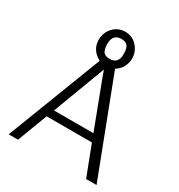

<svg xmlns="http://www.w3.org/2000/svg" viewBox="-206 -1030 1086 1166"><g transform="rotate(30 337.5 -447.0)"><path d="M28.8 0 284.2 -663.1Q215.3 -699.2 214.8 -772.9Q214.8 -819.8 246.8 -856Q278.8 -892.1 329.1 -894H331.1Q381.8 -894 415 -857.4Q448.2 -820.8 448.2 -772.9Q448.2 -760.7 446 -750.5Q443.8 -740.2 440.9 -731.2Q438 -722.2 434.1 -714.6Q430.2 -707 425 -700.4Q419.9 -693.8 415.5 -689Q411.1 -684.1 406 -680.4Q400.9 -676.8 397.9 -674.3Q395 -671.9 392.1 -669.9L389.2 -668L645 0H571.8L491.2 -210H173.8L94.2 0ZM194.8 -263.2H471.2L349.1 -585L333 -629.9ZM272.9 -774.9Q272.9 -760.7 274.4 -751Q275.9 -741.2 281 -728.5Q286.1 -715.8 298.6 -709.5Q311 -703.1 331.1 -703.1Q390.1 -703.1 390.1 -771Q390.1 -786.1 388.7 -795.2Q387.2 -804.2 382.6 -817.1Q377.9 -830.1 365 -837.2Q352.1 -844.2 332 -844.2Q272.9 -843.8 272.9 -774.9Z"/></g></svg>

Font: CMU Bright
Style: Roman
Weight: 500
Version: Version 0.7.0